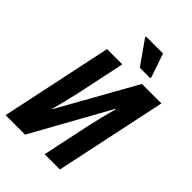

<svg xmlns="http://www.w3.org/2000/svg" viewBox="-267 -1045 1157 1157"><g transform="rotate(45 311.0 -467.0)"><path d="M8 0 159 -714H289L225 -410Q216 -370 204 -320.5Q192 -271 179 -227H183L456 -714H622L471 0H341L405 -303Q414 -345 427 -397.5Q440 -450 453 -495H449L174 0ZM378 -774 271 -926V-934H416L467 -785V-774Z"/></g></svg>

Font: Noto Sans Condensed
Style: Bold Italic
Weight: 700
Width: 3
Italic angle: -12°
Designer: Monotype Design Team
Foundry: Monotype Imaging Inc.
Version: Version 2.013; ttfautohint (v1.8.4.7-5d5b)